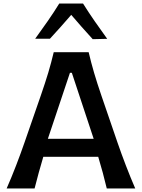

<svg xmlns="http://www.w3.org/2000/svg" viewBox="-20 -1067 806 1087"><path d="M17.6 0Q44.9 -62 71.3 -130.6Q97.7 -199.2 119.1 -261.2L210.9 -525.9Q235.8 -597.7 253.2 -655.5Q270.5 -713.4 284.2 -771.5H481.9Q496.1 -711.4 512.9 -654.1Q529.8 -596.7 554.2 -525.4L645 -260.7Q667 -196.8 692.9 -129.4Q718.8 -62 745.6 0H584.5Q574.2 -43.5 561.8 -89.4Q549.3 -135.3 536.1 -179.2H225.1Q197.8 -87.4 175.8 0ZM510.3 -281.2 386.7 -654.8H376L251 -281.2ZM504.9 -845.2Q441.9 -914.1 383.3 -982.9Q354 -948.7 324 -915.3Q293.9 -881.8 262.7 -847.7H179.2Q215.3 -897.5 250 -947.3Q284.7 -997.1 315.4 -1046.9H450.2Q481.4 -997.1 516.1 -947Q550.8 -897 586.9 -847.2Z"/></svg>

Font: Pinar-DS1-FD SemiBold
Style: Regular
Weight: 600
Designer: Amin Abedi
Version: Version 3.000